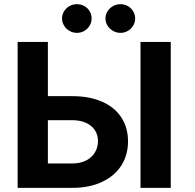

<svg xmlns="http://www.w3.org/2000/svg" viewBox="-20 -910 944 930"><path d="M600.1 -225Q600.1 -159.1 567.5 -108.1Q534.9 -57.2 473.7 -28.6Q412.4 0 329.5 0H65.4V-707H211.9V-118.2H329.5Q369.2 -118.2 397.4 -132.8Q425.5 -147.4 440.1 -172.1Q454.6 -196.8 454.6 -227Q454.6 -255.6 440.1 -278.5Q425.5 -301.3 397.4 -314.6Q369.2 -327.9 329.5 -327.9H159.7V-444.3H329.5Q412.9 -444.3 473.9 -417.7Q534.9 -391 567.5 -341.5Q600.1 -291.9 600.1 -225ZM807.1 0H660.6V-707H807.1ZM280.5 -820.3Q280.5 -839.3 290.3 -855.3Q300 -871.3 316.6 -880.5Q333.1 -889.8 352.2 -889.8Q372.1 -889.8 388.4 -880.7Q404.7 -871.7 414.2 -855.7Q423.8 -839.7 423.8 -820.3Q423.8 -801.8 414.2 -785.8Q404.7 -769.8 388.4 -760.3Q372.1 -750.8 352.2 -750.8Q333.6 -750.8 316.8 -760.3Q300 -769.8 290.3 -786Q280.5 -802.2 280.5 -820.3ZM490.8 -820.3Q490.8 -839.3 500.8 -855.3Q510.8 -871.3 527.6 -880.5Q544.4 -889.8 563.5 -889.8Q583 -889.8 599.2 -880.5Q615.5 -871.3 625.1 -855.3Q634.6 -839.3 634.6 -820.3Q634.6 -801.8 625.1 -785.8Q615.5 -769.8 599.2 -760.3Q583 -750.8 563.5 -750.8Q544.4 -750.8 527.6 -760.3Q510.8 -769.8 500.8 -786Q490.8 -802.2 490.8 -820.3Z"/></svg>

Font: WEMIX Pretendard Variable
Style: Regular
Weight: 400
Designer: Base glyphs from Inter by Rasmus Andersson; Hangeul glyphs from Noto Sans CJK(Source Han Sans) by Jang Soo-young and Kan
Foundry: Kil Hyung-jin
Version: Version 1.000;Glyphs 3.2 (3208)